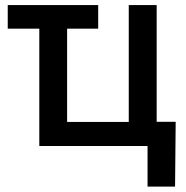

<svg xmlns="http://www.w3.org/2000/svg" viewBox="-20 -562 715 739"><path d="M357.9 -542.5V-451.7H9.8V-542.5ZM131.3 0V-542.5H238.3V-92.8H475.6V-542.5H583V0ZM547.9 156.2V0H509.8V-93.3H656.2L653.8 156.2Z"/></svg>

Font: Inter 16pt Medium
Style: Regular
Weight: 500
Version: Version 4.001;git-66647c0bb